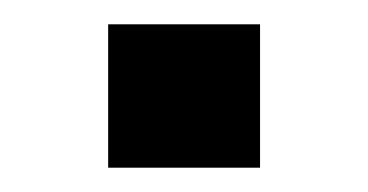

<svg xmlns="http://www.w3.org/2000/svg" viewBox="-20 -351 303 158"><path d="M69 -213V-331H194V-213Z"/></svg>

Font: Nunito Sans 12pt ExtraLight 8pt Medium
Style: Regular
Weight: 500
Version: Version 3.101;gftools[0.9.27]